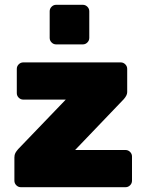

<svg xmlns="http://www.w3.org/2000/svg" viewBox="-20 -780 604 800"><path d="M530 -128V-27Q530 -16 522 -8Q514 0 503 0H67Q56 0 48 -8Q40 -16 40 -27V-124Q40 -135 44 -142.5Q48 -150 56 -159L254 -365H77Q66 -365 58 -373Q50 -381 50 -392V-493Q50 -504 58 -512Q66 -520 77 -520H483Q494 -520 502 -512Q510 -504 510 -493V-396Q510 -383 496 -367L293 -155H503Q514 -155 522 -147Q530 -139 530 -128ZM325 -595H214Q203 -595 195 -603Q187 -611 187 -622V-733Q187 -744 195 -752Q203 -760 214 -760H325Q336 -760 344 -752Q352 -744 352 -733V-622Q352 -611 344 -603Q336 -595 325 -595Z"/></svg>

Font: Rubik
Style: Regular
Weight: 700
Designer: Hubert & Fischer
Foundry: Hubert & Fischer
Version: Version 1.100